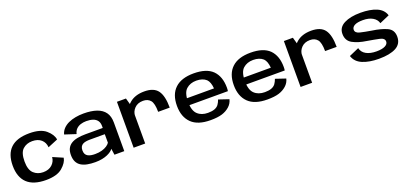

<svg xmlns="http://www.w3.org/2000/svg" viewBox="22 -1457 4940 2322"><g transform="rotate(-20 2491.5 -295.5)"><path d="M349 5.5Q491 5.5 560.8 -54.5Q630.5 -114.5 640 -176L511 -231.5Q507 -174.5 464 -135Q421 -95.5 349 -95.5Q277 -95.5 228 -140.8Q179 -186 179 -294.5Q179 -407 227.5 -450.8Q276 -494.5 349 -494.5Q421.5 -494.5 464.2 -456.8Q507 -419 511 -357L640 -410.5Q630.5 -476.5 561 -536.2Q491.5 -596 349 -596Q187 -596 107 -520.2Q27 -444.5 27 -294.5Q27 -147.5 107 -71Q187 5.5 349 5.5Z M983 6Q1030.5 6 1069.8 -1.8Q1109 -9.5 1138.8 -22.5Q1168.5 -35.5 1188.5 -50.5Q1208.5 -65.5 1217.5 -80.5L1229 0H1355.5V-369Q1355.5 -449 1319.5 -499Q1283.5 -549 1214.5 -572.8Q1145.5 -596.5 1046 -596.5Q992 -596.5 942.2 -587.2Q892.5 -578 851.2 -559.2Q810 -540.5 781 -510.5Q752 -480.5 740 -438L884 -391Q893 -429.5 916.2 -453Q939.5 -476.5 973.2 -487.5Q1007 -498.5 1047 -498.5Q1096 -498.5 1131.8 -486Q1167.5 -473.5 1187 -447Q1206.5 -420.5 1206.5 -378.5V-352.5H984.5Q925.5 -352.5 878.8 -343.2Q832 -334 799.2 -313.5Q766.5 -293 749.5 -259.2Q732.5 -225.5 732.5 -176Q732.5 -124.5 749.8 -89.2Q767 -54 800.2 -33Q833.5 -12 879.5 -3Q925.5 6 983 6ZM1013.5 -87Q985.5 -87 961.8 -91.2Q938 -95.5 920 -105.8Q902 -116 892.2 -134.2Q882.5 -152.5 882.5 -181Q882.5 -209 892.2 -227.2Q902 -245.5 919.2 -255.2Q936.5 -265 960.5 -269Q984.5 -273 1012.5 -273H1204V-163.5Q1192.5 -144.5 1165.8 -126.5Q1139 -108.5 1100.2 -97.8Q1061.5 -87 1013.5 -87Z M1903 -306.5H2052Q2052 -457.5 2001.2 -526.8Q1950.5 -596 1828.5 -596Q1708.5 -596 1637.5 -534.8Q1566.5 -473.5 1566.5 -392L1623.5 -352Q1623.5 -409 1664.5 -451.8Q1705.5 -494.5 1775.5 -494.5Q1836 -494.5 1869.5 -455.2Q1903 -416 1903 -306.5ZM1476 0H1624.5V-474L1592 -591H1476Z M2467 5.5V-88.5Q2383.5 -88.5 2334 -135.5Q2284 -181.5 2284 -295.5Q2284 -413 2334.5 -458Q2385.5 -503.5 2464 -503.5Q2544.5 -503.5 2591 -462Q2628 -425.5 2634.5 -342H2269.5V-253H2781Q2784.5 -272.5 2784.5 -297Q2784.5 -440 2707 -519Q2628.5 -597 2463.5 -597Q2305 -597 2223.5 -520Q2141 -443 2141 -296Q2141 -152.5 2222.5 -73Q2302.5 5.5 2467 5.5ZM2467 -88.5V5.5Q2557.5 5.5 2614.5 -12Q2671 -29.5 2712 -66Q2753 -102 2765.5 -155L2635 -199Q2623 -164.5 2604 -138Q2584 -112 2549.5 -100Q2515.5 -88.5 2467 -88.5Z M3198.5 5.5V-88.5Q3115 -88.5 3065.5 -135.5Q3015.5 -181.5 3015.5 -295.5Q3015.5 -413 3066 -458Q3117 -503.5 3195.5 -503.5Q3276 -503.5 3322.5 -462Q3359.5 -425.5 3366 -342H3001V-253H3512.5Q3516 -272.5 3516 -297Q3516 -440 3438.5 -519Q3360 -597 3195 -597Q3036.5 -597 2955 -520Q2872.5 -443 2872.5 -296Q2872.5 -152.5 2954 -73Q3034 5.5 3198.5 5.5ZM3198.5 -88.5V5.5Q3289 5.5 3346 -12Q3402.5 -29.5 3443.5 -66Q3484.5 -102 3497 -155L3366.5 -199Q3354.5 -164.5 3335.5 -138Q3315.5 -112 3281 -100Q3247 -88.5 3198.5 -88.5Z M4051.5 -306.5H4200.5Q4200.5 -457.5 4149.8 -526.8Q4099 -596 3977 -596Q3857 -596 3786 -534.8Q3715 -473.5 3715 -392L3772 -352Q3772 -409 3813 -451.8Q3854 -494.5 3924 -494.5Q3984.5 -494.5 4018 -455.2Q4051.5 -416 4051.5 -306.5ZM3624.5 0H3773V-474L3740.5 -591H3624.5Z M4634 4.5Q4775 4.5 4853.2 -37.5Q4931.5 -79.5 4931.5 -172.5Q4931.5 -262 4855.5 -296Q4779.5 -330 4669.5 -345.5Q4582.5 -359.5 4523.5 -373.8Q4464.5 -388 4464.5 -429.5Q4464.5 -463 4500 -482.5Q4535.5 -502 4607.5 -502Q4683.5 -502 4733 -473Q4782.5 -444 4795 -395L4921.5 -450Q4898.5 -526 4817 -561Q4735.5 -596 4610 -596Q4480.5 -596 4399.8 -554.8Q4319 -513.5 4319 -429.5Q4319 -341.5 4389.8 -302.5Q4460.5 -263.5 4570 -248Q4660.5 -233 4723 -219.5Q4785.5 -206 4785.5 -163Q4785.5 -129.5 4746.8 -109.8Q4708 -90 4636.5 -90Q4555 -90 4503.5 -119Q4452 -148 4439.5 -203L4313 -147.5Q4338.5 -67 4424.2 -31.2Q4510 4.5 4634 4.5Z"/></g></svg>

Font: Anybody SemiExpanded SemiBold
Style: Regular
Weight: 600
Width: 6
Designer: Tyler Finck
Foundry: Etcetera Type Company
Version: Version 1.113;gftools[0.9.25]